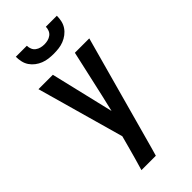

<svg xmlns="http://www.w3.org/2000/svg" viewBox="-293 -805 1085 1085"><g transform="rotate(-45 250.0 -262.5)"><path d="M135 215Q146 179 156 142.5Q166 106 176 70L194 3L47 -520H162L252 -141L275 -239L338 -520H453L263 170L250 215ZM250 -600Q230 -600 209.5 -602.5Q189 -605 170 -612.5Q151 -620 134.5 -632.5Q118 -645 106.5 -662Q95 -679 90.5 -699.5Q86 -720 86 -740H174Q174 -726 179.5 -712.5Q185 -699 196.5 -690.5Q208 -682 222 -678.5Q236 -675 250 -675Q264 -675 278 -678.5Q292 -682 303.5 -690.5Q315 -699 320.5 -712.5Q326 -726 326 -740H414Q414 -720 409.5 -699.5Q405 -679 393.5 -662Q382 -645 365.5 -632.5Q349 -620 330 -612.5Q311 -605 290.5 -602.5Q270 -600 250 -600Z"/></g></svg>

Font: Iosevka Term
Style: Bold
Weight: 700
Monospace: yes
Designer: Belleve Invis
Foundry: Belleve Invis
Version: Version 30.0.1